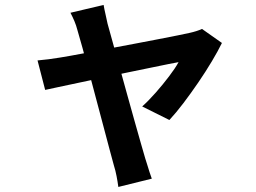

<svg xmlns="http://www.w3.org/2000/svg" viewBox="-20 -655 1040 779"><path d="M400.4 -635Q403.2 -617.7 407.8 -598.4Q412.3 -579.2 416.3 -559.4Q424.8 -529.7 437.3 -483.6Q449.9 -437.5 465.1 -382.8Q480.3 -328 495.9 -271.6Q511.4 -215.3 526 -163.8Q540.5 -112.3 551.8 -72.8Q563 -33.2 569.3 -12.2Q572.5 -3.7 577 12Q581.4 27.7 586.8 43.6Q592.1 59.6 595.9 69.9L460.1 103.5Q457.5 83.3 453 59.9Q448.6 36.6 442 15.9Q435.7 -5.9 424.9 -47.3Q414 -88.6 399.9 -141.6Q385.7 -194.7 370.6 -251.8Q355.4 -309 341 -363.3Q326.5 -417.7 314.3 -462.1Q302.2 -506.5 294.3 -532.3Q289.3 -551.9 281.7 -569.8Q274 -587.6 265.9 -603.2ZM880.4 -480.7Q864.6 -448.1 839.4 -406Q814.2 -363.8 784.1 -319.8Q754 -275.9 723.9 -236.2Q693.8 -196.6 667.2 -168.1L556.9 -223.1Q582.9 -246.3 611.7 -279Q640.6 -311.7 666 -345.3Q691.5 -378.8 704.5 -402.9Q693.4 -401.1 662.8 -394.9Q632.2 -388.7 589.1 -379.8Q546.1 -371 495.6 -360.6Q445.2 -350.1 394.1 -339.3Q343 -328.5 296.8 -318.7Q250.6 -309 215.7 -301.5Q180.9 -294 163.2 -290.2L132.3 -409.8Q156 -411.8 177.8 -414.7Q199.6 -417.6 224.3 -421.6Q235.8 -423.6 266.4 -428.8Q296.9 -434 339.5 -442.3Q382 -450.5 431.2 -459.7Q480.3 -468.9 530 -478.3Q579.6 -487.6 624 -496.3Q668.4 -505 701.3 -511.5Q734.2 -518 749.4 -521.6Q762.4 -524.4 776.2 -528.7Q789.9 -533 799.6 -537.6Z"/></svg>

Font: Noto Sans TC
Style: Regular
Weight: 100
Designer: Ryoko NISHIZUKA 西塚涼子 (kana, bopomofo & ideographs); Paul D. Hunt (Latin, Greek & Cyrillic); Sandoll Communications 산돌커뮤니
Foundry: Adobe
Version: Version 2.004;hotconv 1.0.118;makeotfexe 2.5.65603